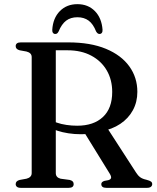

<svg xmlns="http://www.w3.org/2000/svg" viewBox="-20 -904 754 924"><path d="M641 -462Q641 -413 619.5 -373.5Q598 -334 558.8 -307.8Q519.5 -281.5 465.5 -271.5Q448.5 -269 433.5 -265.8Q418.5 -262.5 403.2 -260.2Q388 -258 370 -258Q338.5 -258 309.2 -262.5Q280 -267 255.2 -275.2Q230.5 -283.5 212.5 -295L216.5 -332Q231.5 -321.5 253 -314Q274.5 -306.5 299.8 -302.8Q325 -299 351.5 -299Q430.5 -299 475.2 -340.8Q520 -382.5 520 -461.5Q520 -520 493.8 -565.2Q467.5 -610.5 419.2 -636.2Q371 -662 305 -662H248.5V-71Q248.5 -60.5 254.2 -53.8Q260 -47 271.5 -44L316 -38Q326.5 -35 330.5 -30.2Q334.5 -25.5 334.5 -18Q334.5 0 310.5 0H80Q67.5 0 61.5 -5Q55.5 -10 55.5 -18Q55.5 -33 74.5 -38L107.5 -44Q119.5 -47 126 -53.8Q132.5 -60.5 132.5 -71V-629Q132.5 -640 126 -646.5Q119.5 -653 107.5 -656L74.5 -662Q55.5 -667 55.5 -682Q55.5 -690.5 61.5 -695.2Q67.5 -700 80 -700H308.5Q415.5 -700 489.5 -669.2Q563.5 -638.5 602.2 -584.8Q641 -531 641 -462ZM380.5 -275 495.5 -289 634.5 -74Q643.5 -59.5 654.5 -51.2Q665.5 -43 684.5 -39Q701.5 -34.5 707 -30Q712.5 -25.5 712.5 -18Q712.5 -10 706.2 -5Q700 0 687.5 0H492Q467.5 0 467.5 -18Q467.5 -23.5 471.2 -27.2Q475 -31 482.5 -33.5L501.5 -37Q513 -40.5 514.5 -47.8Q516 -55 508.5 -67.5ZM352.5 -821Q320 -821 298.2 -804.5Q276.5 -788 262 -752.5Q258.5 -746 254.8 -743.2Q251 -740.5 246 -740.5Q239 -740.5 235 -745.8Q231 -751 231.5 -760.5Q235 -817 268 -850.5Q301 -884 352.5 -884Q404 -884 436.8 -850.5Q469.5 -817 473.5 -760.5Q474 -751 470 -745.8Q466 -740.5 458.5 -740.5Q454.5 -740.5 450.5 -743.2Q446.5 -746 442.5 -752.5Q428.5 -788.5 406.5 -804.8Q384.5 -821 352.5 -821Z"/></svg>

Font: Fraunces Wonky
Style: Regular
Weight: 400
Version: Version 1.000;[b76b70a41]